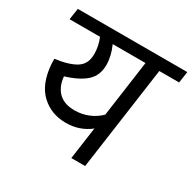

<svg xmlns="http://www.w3.org/2000/svg" viewBox="-153 -844 1002 999"><g transform="rotate(30 348.0 -344.5)"><path d="M686 -621H567L480 0H397L424 -193Q362 -144 280 -144Q192 -144 132 -200Q72 -256 63 -370Q62 -384 62 -403Q145 -414 187.5 -441Q230 -468 230 -527Q230 -575 211 -621H28L38 -689H696ZM484 -621H287Q313 -563 313 -510Q313 -447 272 -410Q231 -373 151 -349Q153 -330 157 -315Q184 -223 286 -223Q330 -223 369 -239Q408 -255 437 -284Z"/></g></svg>

Font: FiraGO
Style: Italic
Weight: 400
Italic angle: -8°
Designer: bBox Type GmbH
Foundry: bBox Type GmbH
Version: Version 1.001